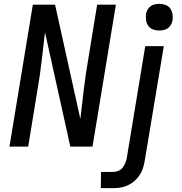

<svg xmlns="http://www.w3.org/2000/svg" viewBox="-20 -759 940 994"><path d="M29 0 150 -735H265L396 -143Q405 -218 413.5 -292.5Q422 -367 435 -441L483 -735H580L459 0H344L213 -592Q204 -517 195.5 -442.5Q187 -368 174 -294L126 0ZM502 215 503 131H566Q579 131 592 126Q605 121 614 110Q623 99 628 86.5Q633 74 636 61L732 -520H828L729 75Q726 93 720 112Q714 131 702.5 148Q691 165 675.5 178.5Q660 192 641.5 200.5Q623 209 604 212Q585 215 566 215ZM804 -601Q788 -601 772.5 -606.5Q757 -612 748 -624.5Q739 -637 736.5 -653.5Q734 -670 736 -687Q738 -698 744 -709Q750 -720 760 -727Q770 -734 781.5 -736.5Q793 -739 805 -739Q821 -739 836.5 -733.5Q852 -728 861 -715.5Q870 -703 873 -686.5Q876 -670 873 -653Q871 -642 865 -631Q859 -620 849 -613Q839 -606 827.5 -603.5Q816 -601 804 -601Z"/></svg>

Font: Iosevka Aile Medium
Style: Italic
Weight: 500
Italic angle: -9°
Designer: Belleve Invis
Foundry: Belleve Invis
Version: Version 31.1.0; ttfautohint (v1.8.4)